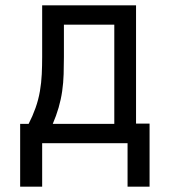

<svg xmlns="http://www.w3.org/2000/svg" viewBox="-20 -540 640 724"><path d="M56 164V-73H88Q103 -102 114 -133Q125 -164 130.5 -196Q136 -228 137.5 -260.5Q139 -293 139 -325V-520H493V-74H544V164H461V0H139V164ZM179 -73H411V-447H221V-325Q221 -293 220 -260.5Q219 -228 214.5 -196.5Q210 -165 201 -134Q192 -103 179 -73Z"/></svg>

Font: Iosevka SS04 Extended
Style: Regular
Weight: 400
Width: 7
Monospace: yes
Designer: Belleve Invis
Foundry: Belleve Invis
Version: Version 19.0.0; ttfautohint (v1.8.4)